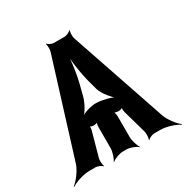

<svg xmlns="http://www.w3.org/2000/svg" viewBox="-207 -878 1035 1062"><g transform="rotate(-30 310.5 -347.0)"><path d="M415 -183 457 -34C460 -21 459 7 454 16L457 18C462 10 485 0 497 0H537C576 0 630 18 654 35L656 32C633 15 597 -30 585 -67L377 -678C373 -690 374 -718 378 -727L375 -729C370 -721 348 -711 337 -711H267C256 -711 234 -720 229 -729L226 -727C230 -718 231 -690 227 -678L37 -67C24 -30 -12 15 -35 32L-33 35C-9 18 45 0 84 0H124C136 0 159 10 164 18L167 16C162 7 161 -21 164 -34L206 -185C209 -193 210 -211 207 -216L204 -214C207 -209 223 -205 230 -205C238 -205 255 -209 260 -214L256 -217C251 -212 248 -194 248 -184V-50C248 -26 235 11 225 24L227 26C238 14 274 0 298 0H320C344 0 379 14 390 26L392 24C382 11 370 -26 370 -50V-182C370 -193 366 -212 360 -218L356 -215C362 -209 380 -205 389 -205C397 -205 414 -209 417 -215L414 -217C411 -212 412 -192 415 -183ZM259 -372 270 -416C290 -485 303 -580 303 -635H299C299 -580 312 -485 332 -416L344 -372C354 -336 398 -288 418 -272L420 -275C401 -291 335 -306 304 -306H298C267 -306 220 -291 201 -275L202 -272C222 -288 249 -336 259 -372Z"/></g></svg>

Font: Asimov
Style: EdgeNar
Weight: 500
Designer: Google
Version: Version 2.000980: 2014